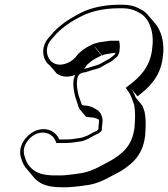

<svg xmlns="http://www.w3.org/2000/svg" viewBox="-20 -724 710 811"><path d="M391 -236H392V-234ZM397 -219C398 -216 399 -212 398 -208L396 -188C396 -184 396 -180 395 -177L391 -173C376 -166 365 -160 351 -152L340 -148C336 -146 331 -144 327 -143L315 -141C300 -138 278 -135 262 -135H230C217 -168 176 -192 126 -170C89 -152 53 -105 69 -57C74 -37 83 -20 96 -7L125 28C151 56 185 67 242 67H261C278 67 294 64 312 63L341 59C379 55 412 41 441 25C469 9 490 2 516 -19C557 -48 586 -88 593 -150C596 -190 597 -220 591 -251L582 -277L553 -312C548 -327 541 -340 532 -352L561 -317C609 -353 657 -400 667 -478L670 -506C672 -552 660 -594 637 -623L607 -658C600 -667 592 -674 583 -680L566 -689C549 -698 526 -704 501 -704H483C423 -704 365 -692 322 -670C273 -645 227 -616 192 -572L184 -563C149 -521 161 -468 190 -448L220 -413C243 -397 272 -397 298 -408C287 -388 287 -357 298 -315L314 -266L343 -231C350 -230 357 -229 365 -228C377 -228 388 -224 397 -219ZM335 -433C337 -435 338 -437 340 -439L346 -448C348 -451 351 -454 356 -457C371 -472 390 -480 409 -490L380 -525H382L411 -490C416 -492 421 -494 427 -495L439 -497C450 -499 458 -500 468 -501C466 -495 464 -493 459 -489C449 -481 442 -475 431 -470L410 -458C404 -454 397 -451 390 -449C371 -444 354 -437 335 -433ZM406 -243 395 -257C383 -264 363 -278 340 -278C333 -279 331 -279 326 -280L312 -321C306 -346 304 -364 305 -379C307 -408 316 -416 341 -419C357 -424 375 -430 391 -434C400 -436 410 -442 416 -446L436 -457C455 -466 463 -475 477 -487C479 -492 482 -498 484 -503C486 -516 487 -531 485 -542L483 -552H446L431 -550C425 -549 417 -548 410 -547L397 -545C392 -544 384 -541 381 -540H378C358 -530 337 -522 318 -503C310 -497 305 -490 299 -482C276 -456 231 -439 201 -461C177 -478 167 -521 195 -555L203 -564C236 -605 279 -633 327 -657C367 -677 422 -689 480 -689H498C521 -689 542 -684 557 -676L574 -667C609 -645 628 -596 625 -540L622 -512C613 -441 571 -398 524 -363L511 -353L519 -342C527 -331 534 -318 538 -305L547 -280C552 -251 551 -222 548 -184C541 -127 516 -93 479 -66C454 -47 436 -40 406 -23C378 -8 347 5 312 9L284 13C264 15 251 17 235 17H216C160 17 131 7 108 -18C96 -30 89 -45 84 -64C70 -103 100 -143 130 -157C171 -175 205 -155 215 -128L218 -120H259C276 -120 299 -123 315 -126L328 -128C333 -130 340 -132 344 -134L355 -139C370 -148 382 -154 397 -161L409 -171C410 -177 411 -184 411 -190L413 -209C415 -228 408 -235 406 -243Z"/></svg>

Font: Blanket
Style: PosterObl
Weight: 900
Foundry: Cannot Into Space Fonts
Version: Version 0.9